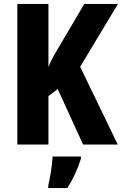

<svg xmlns="http://www.w3.org/2000/svg" viewBox="-20 -734 619 975"><path d="M578 0 387 -395 579 -714H408L276 -490C255 -455 237 -423 226 -394V-714H68V0H226V-246L273 -282L402 0ZM391 72V61H247C246 101 234 171 225 208V221H322C352 174 375 123 391 72Z"/></svg>

Font: Noto Sans Myanmar UI Condensed ExtraBold
Style: Regular
Weight: 800
Width: 3
Designer: Monotype Design Team
Foundry: Monotype Imaging Inc.
Version: Version 2.103